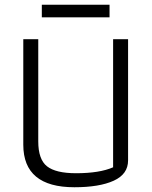

<svg xmlns="http://www.w3.org/2000/svg" viewBox="-20 -779 639 808"><path d="M156 -759H441V-706H156ZM78 -170V-614H141V-184Q141 -108 178 -79Q215 -50 300 -50Q399 -50 456 -75V-614H519V-104Q519 -46 458.5 -18.5Q398 9 293 9Q78 9 78 -170Z"/></svg>

Font: Athiti
Style: Regular
Weight: 400
Designer: CadsonDemak Team
Foundry: CadsonDemak
Version: Version 1.033